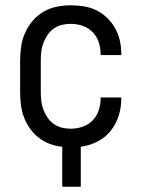

<svg xmlns="http://www.w3.org/2000/svg" viewBox="-20 -548 540 725"><path d="M215 157V6Q191 4 168.5 -4.5Q146 -13 126.5 -28Q107 -43 93 -63Q79 -83 70.5 -105.5Q62 -128 59 -152Q56 -176 56 -200V-320Q56 -347 60 -373.5Q64 -400 75 -424.5Q86 -449 103.5 -469.5Q121 -490 144 -503.5Q167 -517 193.5 -522.5Q220 -528 247 -528Q272 -528 297 -524Q322 -520 344 -509Q366 -498 384.5 -480.5Q403 -463 415 -441Q427 -419 432.5 -394.5Q438 -370 438 -345V-340H360V-343Q360 -366 353 -388Q346 -410 330 -426.5Q314 -443 292 -450.5Q270 -458 247 -458Q230 -458 213.5 -454Q197 -450 183 -440Q169 -430 159.5 -416Q150 -402 144 -386.5Q138 -371 136 -354Q134 -337 134 -320V-200Q134 -183 136 -166Q138 -149 144 -133.5Q150 -118 159.5 -104Q169 -90 183 -80Q197 -70 213.5 -66Q230 -62 247 -62Q270 -62 292 -69.5Q314 -77 330 -93.5Q346 -110 353 -132Q360 -154 360 -177V-180H438V-175Q438 -142 428 -110.5Q418 -79 397.5 -53.5Q377 -28 347 -13Q317 2 285 6V157Z"/></svg>

Font: Huly
Style: Regular
Weight: 400
Designer: Belleve Invis
Foundry: Belleve Invis
Version: Version 33.2.5; ttfautohint (v1.8.4)